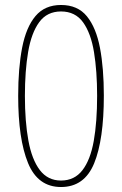

<svg xmlns="http://www.w3.org/2000/svg" viewBox="-20 -744 491 771"><path d="M225 7Q132 7 92.5 -89.5Q53 -186 53 -359Q53 -471 69 -553Q85 -635 122.5 -679.5Q160 -724 225 -724Q292 -724 329 -678.5Q366 -633 381.5 -551.5Q397 -470 397 -360Q397 -183 358 -88Q319 7 225 7ZM225 -19Q279 -19 311 -60.5Q343 -102 356.5 -178Q370 -254 370 -359Q370 -458 357.5 -534.5Q345 -611 313.5 -654.5Q282 -698 225 -698Q169 -698 137.5 -655Q106 -612 93 -535.5Q80 -459 80 -359Q80 -256 94 -179.5Q108 -103 140 -61Q172 -19 225 -19Z"/></svg>

Font: Noto Sans Tamil Condensed Thin
Style: Regular
Weight: 100
Width: 3
Designer: Jelle Bosma - Monotype Design Team
Foundry: Monotype Imaging Inc.
Version: Version 2.004; ttfautohint (v1.8.4.7-5d5b)